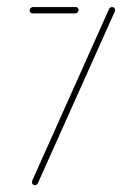

<svg xmlns="http://www.w3.org/2000/svg" viewBox="-20 -539 355 559"><path d="M73 -8.9Q73 -10.4 73.7 -12.6L297.4 -512.6Q298.5 -515.2 301.1 -516.9Q303.7 -518.5 306.3 -518.5Q310.4 -518.5 312.8 -515.9Q315.2 -513.3 315.2 -509.6Q315.2 -508.1 314.4 -505.9L90.4 -5.9Q89.6 -3.3 87 -1.7Q84.4 0 81.5 0Q77.4 0 75.2 -2.6Q73 -5.2 73 -8.9ZM208.9 -510.4Q208.9 -506.3 205.9 -503.1Q203 -500 198.9 -500H74.8Q71.1 -500 68.7 -502.4Q66.3 -504.8 66.3 -508.5Q66.3 -512.6 69.3 -515.6Q72.2 -518.5 76.3 -518.5H200.4Q203.7 -518.5 206.3 -516.1Q208.9 -513.7 208.9 -510.4Z"/></svg>

Font: 26F Galaxy Sans Hairline
Style: Italic
Weight: 50
Italic angle: -5°
Designer: C₂₉H₂₅N₃O₅
Version: Version 1.200